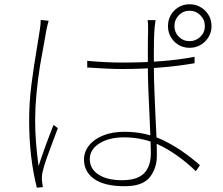

<svg xmlns="http://www.w3.org/2000/svg" viewBox="-20 -842 1040 896"><path d="M551 -550Q750 -550 888 -577V-547Q735 -520 548 -520Q490 -520 387 -527V-558Q477 -550 551 -550ZM700 -692Q698 -660 698 -593V-532Q698 -479 701 -407.5Q704 -336 705 -313Q712 -187 712 -115Q712 -57 679 -15Q646 27 562 27Q468 27 420 -6.5Q372 -40 372 -98Q372 -133 395 -162.5Q418 -192 460.5 -209.5Q503 -227 561 -227Q663 -227 748 -184.5Q833 -142 913 -71L894 -43Q817 -117 736 -159Q655 -201 558 -201Q488 -201 443.5 -172.5Q399 -144 399 -100Q399 -54 439.5 -27.5Q480 -1 549 -1Q621 -1 652.5 -33.5Q684 -66 684 -128Q684 -166 678 -296Q670 -452 670 -530V-619Q670 -671 671 -691V-721Q671 -732 669 -748H706Q701 -714 700 -692ZM196 -700 192 -676Q175 -585 167 -537Q144 -391 144 -281Q144 -182 160 -67Q193 -168 230 -259L250 -244L226 -180Q212 -143 198.5 -105.5Q185 -68 179 -41Q174 -20 176 3L178 18Q179 21 179 24.5Q179 28 180 31L152 34Q116 -108 116 -280Q116 -364 126.5 -446.5Q137 -529 155 -635L166 -704Q170 -729 170 -749L207 -745Q204 -735 201 -722.5Q198 -710 196 -700ZM865 -650Q894 -650 915 -670.5Q936 -691 936 -720Q936 -750 915 -771Q894 -792 865 -792Q835 -792 814.5 -771Q794 -750 794 -720Q794 -691 814.5 -670.5Q835 -650 865 -650ZM865 -822Q907 -822 937 -792.5Q967 -763 967 -720Q967 -678 937 -648.5Q907 -619 865 -619Q822 -619 793 -648.5Q764 -678 764 -720Q764 -763 793 -792.5Q822 -822 865 -822Z"/></svg>

Font: Merged Yaku Han JP Thin
Style: Regular
Weight: 250
Designer: Ryoko NISHIZUKA 西塚涼子 (kana, bopomofo & ideographs); Paul D. Hunt (Latin, Greek & Cyrillic); Sandoll Communications 산돌커뮤니
Foundry: Adobe
Version: Version 2.004